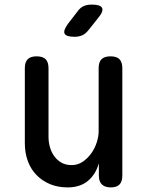

<svg xmlns="http://www.w3.org/2000/svg" viewBox="-20 -805 640 835"><path d="M409 -234V-508Q409 -535 421.5 -547.5Q434 -560 461 -560Q487 -560 499.5 -547.5Q512 -535 512 -508V-41Q512 -15 499.5 -2.5Q487 10 462 10Q437 10 423.5 -2.5Q410 -15 410 -41V-95Q396 -46 362 -18Q328 10 274 10Q232 10 198 -4Q164 -18 139 -43.5Q114 -69 101 -104.5Q88 -140 88 -183V-508Q88 -535 100.5 -547.5Q113 -560 139 -560Q166 -560 178.5 -547.5Q191 -535 191 -508V-210Q191 -186 197.5 -164Q204 -142 216.5 -125Q229 -108 247.5 -97.5Q266 -87 292 -87Q318 -87 339.5 -101.5Q361 -116 376.5 -137.5Q392 -159 400.5 -185Q409 -211 409 -234ZM364 -673Q352 -658 337.5 -651.5Q323 -645 305 -645Q268 -645 261 -658.5Q254 -672 276 -702L317 -755Q329 -772 344 -778.5Q359 -785 379 -785Q417 -785 424 -770.5Q431 -756 407 -727Z"/></svg>

Font: Maple Mono Medium
Style: Regular
Weight: 500
Monospace: yes
Designer: subframe7536
Version: Version 7.000